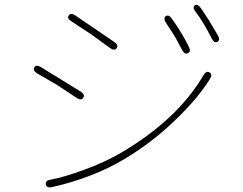

<svg xmlns="http://www.w3.org/2000/svg" viewBox="-20 -788 1040 821"><path d="M203 12Q180 17 176 1Q173 -16 197 -20Q249 -29 338.5 -61.5Q428 -94 498 -135Q738 -276 850 -466Q862 -487 876 -478Q890 -470 877 -449Q824 -365 728 -273Q629 -178 514 -109Q379 -28 203 12ZM336 -370Q327 -356 307 -370L237 -416Q227 -423 217 -429L139 -474Q119 -487 127 -500Q135 -513 155 -501L324 -397Q345 -384 336 -370ZM784 -561Q770 -553 759 -574L732 -624Q726 -634 720 -644L690 -690Q677 -710 689 -719Q702 -727 715 -708Q761 -643 787 -589Q798 -568 784 -561ZM479 -582Q469 -569 450 -583L380 -634Q371 -641 361 -647L285 -697Q265 -710 274 -722Q282 -735 302 -722L468 -609Q488 -596 479 -582ZM910 -609Q896 -602 885 -624Q850 -694 816 -738Q802 -757 813 -765Q825 -774 839 -753L867 -711Q874 -701 880 -690L911 -638Q923 -617 910 -609Z"/></svg>

Font: Resource Han Rounded JP ExtraLight
Style: Regular
Weight: 250
Designer: Cyano Hao (round all glyphs); Ryoko NISHIZUKA 西塚涼子 (kana, bopomofo & ideographs); Paul D. Hunt (Latin, Greek & Cyrillic)
Foundry: Cyano Hao
Version: 0.990